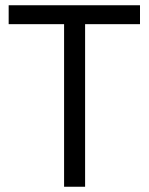

<svg xmlns="http://www.w3.org/2000/svg" viewBox="-20 -711 566 731"><path d="M224 0V-619H13V-691H513V-619H304V0Z"/></svg>

Font: Cairo
Style: Regular
Weight: 400
Designer: Mohamed Gaber, Accademia di Belle Arti di Urbino
Foundry: Kief Type Foundry, Accademia di Belle Arti di Urbino
Version: Version 3.120